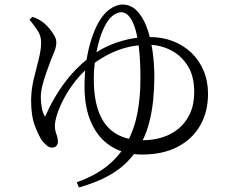

<svg xmlns="http://www.w3.org/2000/svg" viewBox="-20 -776 1040 858"><path d="M323.1 38.3Q406.3 8.9 461.3 -36.2Q516.3 -81.3 548.4 -140.5Q580.6 -199.7 594.1 -270.9Q607.6 -342.2 607.6 -424.2Q607.6 -508.9 600.3 -566.1Q593 -623.4 581 -657.5Q568.9 -691.7 553.7 -706.6Q538.4 -721.5 522.4 -721.5Q505.2 -721.5 484.3 -706.4Q463.5 -691.3 445 -652.8Q432 -625.9 421.5 -588.2Q411.1 -550.5 405.1 -507.7Q399.2 -465 399.2 -422.1Q399.2 -330.9 423.6 -270Q448.1 -209.1 497.1 -179.3Q546.2 -149.4 619.2 -149.4Q664.2 -149.4 705 -162.1Q745.9 -174.7 778.1 -201.3Q810.3 -228 829.1 -268.8Q847.9 -309.6 847.9 -365.3Q847.9 -437.7 817.5 -484.1Q787.2 -530.4 741 -552.9Q694.9 -575.5 647.1 -575.5Q575.8 -576.3 512.5 -553.6Q449.2 -530.9 387.6 -484.3Q350.5 -455.7 320.2 -418Q289.9 -380.4 268.9 -341.7Q247.8 -303 236.5 -268.8Q225.2 -234.5 225.2 -213.1Q225.2 -198.4 228.8 -186.8Q232.4 -175.2 235.6 -165.3Q238.8 -155.4 238.8 -142.8Q238.8 -131.3 232 -123.9Q225.3 -116.5 211.3 -116.5Q200.3 -116.5 190.1 -125.1Q179.9 -133.8 170.2 -144.3Q154.5 -165.8 136.7 -211.6Q119 -257.4 119 -325.1Q119 -372.7 130.2 -419.9Q141.4 -467 152.6 -510Q163.8 -552.9 163.8 -586.8Q163.8 -617.5 145.7 -643.2Q127.5 -669 111.8 -688.8L125.3 -700.7Q139.7 -696.1 153.2 -688.7Q166.7 -681.4 180.3 -669.7Q189.2 -662.3 201.2 -647.8Q213.3 -633.4 222.5 -617.2Q231.8 -601.1 231.6 -586.7Q231.8 -568.2 223.5 -546.8Q215.1 -525.5 207.6 -508.5Q197.4 -479.9 186.6 -450.2Q175.9 -420.4 169.2 -392.9Q162.4 -365.4 162.4 -340.9Q162.4 -317.2 167 -293.1Q171.6 -269.1 181.4 -254.6Q220.1 -343 273.9 -413.1Q327.8 -483.2 400.3 -534.8Q427.3 -554.6 464.9 -571.5Q502.5 -588.5 549.2 -599.5Q595.9 -610.5 649.3 -610.5Q705.6 -610.5 753.1 -592Q800.6 -573.5 835.6 -539.8Q870.7 -506.1 890.1 -459.7Q909.6 -413.4 909.6 -357.4Q909.6 -275.2 873.8 -214Q838 -152.8 772.3 -119.1Q706.6 -85.4 615.1 -85.4Q535.5 -85.4 477.7 -121.3Q419.8 -157.3 388.8 -225.4Q357.7 -293.5 357.7 -387.9Q357.7 -449.2 365.7 -501.9Q373.7 -554.6 387.5 -597.6Q401.2 -640.5 418.2 -672.1Q442.4 -715.9 471.9 -735.8Q501.4 -755.8 527.2 -755.8Q563.1 -755.8 590 -729.6Q616.8 -703.4 634.4 -657.9Q651.9 -612.3 660.8 -553.6Q669.7 -494.9 669.7 -430.5Q669.7 -383.6 664.4 -328.3Q659.1 -273 643.9 -217.8Q628.7 -162.6 598.6 -115.5Q571.9 -73.9 536.8 -41.5Q501.6 -9.1 452.3 16.2Q403 41.4 332.9 61.8Z"/></svg>

Font: Noto Serif KR ExtraLight
Style: Regular
Weight: 200
Designer: Ryoko NISHIZUKA 西塚涼子 (kana & ideographs); Frank Grießhammer (Latin, Greek & Cyrillic); Wenlong ZHANG 张文龙 (bopomofo); San
Foundry: Adobe
Version: Version 2.002-H1;hotconv 1.1.0;makeotfexe 2.6.0